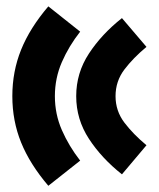

<svg xmlns="http://www.w3.org/2000/svg" viewBox="-20 -681 509 615"><path d="M19.5 -373Q19.5 -452.1 47.6 -521.7Q75.7 -591.3 134.8 -660.6L236.8 -579.6Q200.7 -533.7 178.2 -482.2Q155.8 -430.7 155.8 -373Q155.8 -315.4 178.2 -264.2Q200.7 -212.9 236.8 -166.5L134.8 -85.9Q75.7 -155.3 47.6 -224.6Q19.5 -293.9 19.5 -373ZM224.1 -373Q224.1 -447.3 264.9 -509.5Q305.7 -571.8 370.6 -623L449.2 -530.8Q406.7 -495.6 378.4 -458.3Q350.1 -420.9 350.1 -373Q350.1 -325.7 378.4 -288.3Q406.7 -251 449.2 -215.8L370.6 -122.6Q305.7 -173.8 264.9 -236.3Q224.1 -298.8 224.1 -373Z"/></svg>

Font: Estedad-FD Black
Style: Regular
Weight: 900
Designer: Amin Abedi
Version: Version 7.3